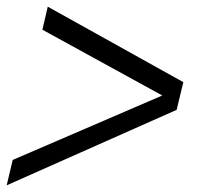

<svg xmlns="http://www.w3.org/2000/svg" viewBox="-21 -587 631 575"><path d="M-1 -32 17 -108 465 -301 106 -498 122 -567 528 -341 508 -258Z"/></svg>

Font: Kantumruy Pro
Style: Italic
Weight: 400
Italic angle: -13°
Designer: Sovichet Tep
Foundry: Sovichet Tep
Version: Version 1.002